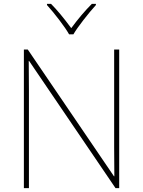

<svg xmlns="http://www.w3.org/2000/svg" viewBox="-20 -969 738 989"><path d="M575 0 130 -655H128Q129 -597 129 -502V0H103V-714H123L567 -61H569Q568 -111 568 -211V-714H594V0ZM474 -943Q444 -910 409.5 -865.5Q375 -821 358 -792H336Q319 -822 285 -866.5Q251 -911 222 -943V-949H243Q288 -904 347 -824Q400 -896 453 -949H474Z"/></svg>

Font: Noto Sans UI Thin
Style: Regular
Weight: 250
Designer: Monotype Design Team
Foundry: Monotype Imaging Inc.
Version: Version 1.001